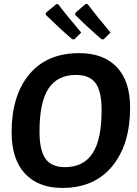

<svg xmlns="http://www.w3.org/2000/svg" viewBox="-20 -913 671 943"><path d="M488 -719 478 -721Q416 -774 349 -840L350 -850L400 -893H410Q454 -835 523 -753ZM344 -719 334 -721Q272 -774 205 -840V-850L257 -893L266 -892Q305 -840 379 -753ZM369 -652Q488 -652 553.5 -583.5Q619 -515 619 -384Q619 -204 531.5 -97Q444 10 286 10Q168 10 102.5 -60.5Q37 -131 37 -263Q37 -443 123.5 -547.5Q210 -652 369 -652ZM353 -545Q263 -545 218.5 -478.5Q174 -412 174 -266Q174 -175 203.5 -133.5Q233 -92 299 -92Q389 -92 434 -159Q479 -226 479 -373Q479 -464 449.5 -504.5Q420 -545 353 -545Z"/></svg>

Font: Alegreya Sans
Style: Bold Italic
Weight: 700
Italic angle: -7°
Designer: Juan Pablo del Peral
Foundry: Huerta Tipografica
Version: Version 2.007